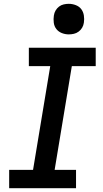

<svg xmlns="http://www.w3.org/2000/svg" viewBox="-20 -985 540 1005"><path d="M28 0V-96H153L243 -639H131V-735H481V-639H356L266 -96H378V0ZM340 -805Q321 -805 303.5 -812Q286 -819 275 -833Q264 -847 261.5 -866Q259 -885 262 -904Q264 -918 271 -930Q278 -942 289 -950.5Q300 -959 313.5 -962Q327 -965 340 -965Q359 -965 377 -958Q395 -951 405.5 -937Q416 -923 419 -904Q422 -885 419 -866Q417 -852 410 -840Q403 -828 391.5 -819.5Q380 -811 366.5 -808Q353 -805 340 -805Z"/></svg>

Font: Iosevka Curly Oblique
Style: Bold
Weight: 700
Italic angle: -9°
Monospace: yes
Designer: Belleve Invis
Foundry: Belleve Invis
Version: Version 11.1.0; ttfautohint (v1.8.3)